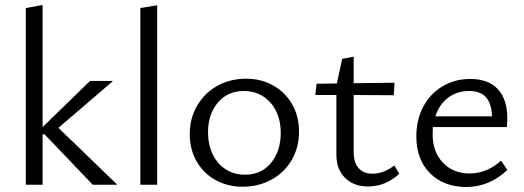

<svg xmlns="http://www.w3.org/2000/svg" viewBox="-20 -737 2090 766"><path d="M158 -201H150V0H83V-705L150 -717V-230L339 -414H429V-412L213 -227L446 -2V0H350Z M540 -705 607 -716V0H540Z M737 -202Q737 -265 766.5 -315.5Q796 -366 847 -394.5Q898 -423 962 -423Q1022 -423 1070 -396Q1118 -369 1145.5 -321Q1173 -273 1173 -213Q1173 -149 1144 -99Q1115 -49 1063.5 -20.5Q1012 8 948 8Q888 8 839.5 -19Q791 -46 764 -94Q737 -142 737 -202ZM1100 -206Q1100 -282 1058.5 -328Q1017 -374 953 -374Q888 -374 849 -327.5Q810 -281 810 -210Q810 -159 829 -120.5Q848 -82 881.5 -61Q915 -40 957 -40Q1023 -40 1061.5 -87.5Q1100 -135 1100 -206Z M1322 -120V-358H1238L1243 -403L1324 -404L1345 -502L1391 -511V-405L1554 -407L1551 -357L1391 -358V-131Q1391 -89 1410.5 -66.5Q1430 -44 1466 -44Q1511 -44 1553 -77L1573 -44Q1519 7 1448 7Q1392 7 1357 -27Q1322 -61 1322 -120Z M1641 -193Q1641 -260 1669 -312Q1697 -364 1746 -393Q1795 -422 1856 -422Q1929 -422 1966.5 -381Q2004 -340 2004 -265Q2004 -252 2002 -230H1707L1706 -202Q1706 -131 1747 -88Q1788 -45 1854 -45Q1922 -45 1979 -96L2004 -59Q1932 9 1841 9Q1751 9 1696 -45.5Q1641 -100 1641 -193ZM1943 -273Q1941 -324 1919 -349Q1897 -374 1852 -374Q1803 -374 1767.5 -347Q1732 -320 1717 -273Z"/></svg>

Font: LXGW Bright TC
Style: Regular
Weight: 400
Designer: Christian Thalmann (Catharsis Fonts)
Foundry: LXGW / Christian Thalmann (Catharsis Fonts) / Fontworks Inc.
Version: Version 5.501